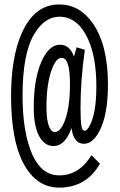

<svg xmlns="http://www.w3.org/2000/svg" viewBox="-20 -812 540 864"><path d="M324.7 -599.1 361.8 -587.9Q342.3 -451.7 342.3 -325.2Q342.3 -267.6 346.7 -242.7Q350.6 -223.6 360.8 -223.6Q371.6 -223.6 383.8 -247.1Q413.6 -303.2 413.6 -423.3Q413.6 -554.2 376 -636.2Q330.1 -736.8 247.1 -736.8Q181.2 -736.8 134.3 -659.2Q81.5 -570.8 81.5 -381.3Q81.5 -210.9 127.9 -111.3Q169.4 -22.9 246.6 -22.9Q336.4 -22.9 391.6 -113.8L429.7 -75.2Q368.7 32.2 246.1 32.2Q143.1 32.2 85 -77.6Q29.8 -181.6 29.8 -379.9Q29.8 -553.7 77.6 -662.1Q134.8 -792 246.1 -792Q338.9 -792 397.9 -706.5Q465.8 -608.9 465.8 -431.2Q465.8 -295.9 427.7 -222.7Q397.9 -165 357.4 -165Q311 -165 301.8 -235.8Q273.4 -154.8 220.7 -154.8Q182.6 -154.8 158.7 -194.8Q131.8 -240.7 131.8 -328.6Q131.8 -473.6 176.8 -555.7Q207.5 -610.8 250.5 -610.8Q293.9 -610.8 313 -557.1ZM257.3 -551.8Q234.9 -551.8 217.3 -509.8Q189 -444.3 189 -329.1Q189 -266.6 203.1 -237.8Q212.4 -217.8 226.1 -217.8Q250.5 -217.8 269 -262.2Q294.9 -323.7 294.9 -434.6Q294.9 -551.8 257.3 -551.8Z"/></svg>

Font: BIZ UDGothic
Style: Regular
Weight: 400
Monospace: yes
Designer: TypeBank Co., Ltd.
Foundry: Morisawa Inc.
Version: Version 1.05